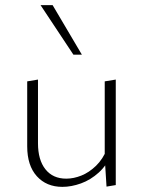

<svg xmlns="http://www.w3.org/2000/svg" viewBox="-20 -724 556 748"><path d="M223 4Q161 4 123.5 -37.5Q86 -79 86 -154V-407L128 -414V-166Q128 -101 157 -64.5Q186 -28 238 -28Q267 -28 297 -40Q327 -52 354 -78Q381 -104 398 -146L416 -127Q397 -81 365 -52Q333 -23 295.5 -9.5Q258 4 223 4ZM395 3 388 -108V-407L431 -414V-3ZM266 -511 138 -704H185L299 -511Z"/></svg>

Font: Ysabeau Office ExtraLight
Style: Regular
Weight: 250
Designer: Christian Thalmann (Catharsis Fonts)
Version: Version 2.001;gftools[0.9.30]; featfreeze: tnum,lnum,ss02